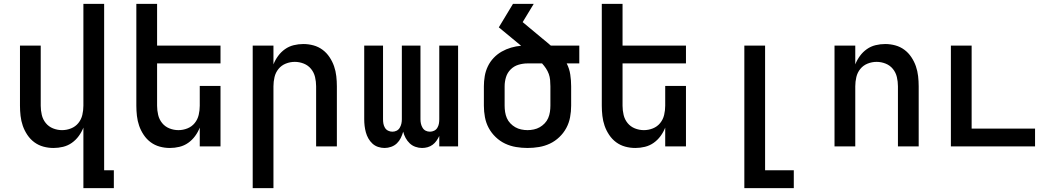

<svg xmlns="http://www.w3.org/2000/svg" viewBox="-20 -755 5440 990"><path d="M410 215V-97Q401 -74 386 -53.5Q371 -33 350.5 -18.5Q330 -4 305.5 2Q281 8 256 8Q229 8 203.5 1Q178 -6 157 -21.5Q136 -37 121 -59.5Q106 -82 97.5 -106.5Q89 -131 86 -157.5Q83 -184 83 -210V-520H190V-210Q190 -186 195.5 -162.5Q201 -139 216 -120.5Q231 -102 253.5 -93Q276 -84 300 -84Q324 -84 346.5 -93Q369 -102 384 -120.5Q399 -139 404.5 -162.5Q410 -186 410 -210V-735H517V123H567V215Z M856 8Q829 8 803.5 1Q778 -6 757 -21.5Q736 -37 721 -59.5Q706 -82 697.5 -106.5Q689 -131 686 -157.5Q683 -184 683 -210V-735H790V-520H1117V-428H790V-210Q790 -186 795.5 -162.5Q801 -139 816 -120.5Q831 -102 853.5 -93Q876 -84 900 -84Q924 -84 946.5 -93Q969 -102 984 -120.5Q999 -139 1004.5 -162.5Q1010 -186 1010 -210V-312H1117V0H1010V-97Q1001 -74 986 -53.5Q971 -33 950.5 -18.5Q930 -4 905.5 2Q881 8 856 8Z M1283 215V-520H1390V-423Q1399 -446 1414 -466.5Q1429 -487 1449.5 -501.5Q1470 -516 1494.5 -522Q1519 -528 1544 -528Q1571 -528 1596.5 -521Q1622 -514 1643 -498.5Q1664 -483 1679 -460.5Q1694 -438 1702.5 -413.5Q1711 -389 1714 -362.5Q1717 -336 1717 -310V0H1610V-310Q1610 -334 1604.5 -357.5Q1599 -381 1584 -399.5Q1569 -418 1546.5 -427Q1524 -436 1500 -436Q1476 -436 1453.5 -427Q1431 -418 1416 -399.5Q1401 -381 1395.5 -357.5Q1390 -334 1390 -310V215Z M1963 8Q1946 8 1929.5 2.5Q1913 -3 1900.5 -14.5Q1888 -26 1879.5 -41Q1871 -56 1866.5 -72.5Q1862 -89 1860 -106Q1858 -123 1858 -140V-520H1955V-140Q1955 -128 1957 -117Q1959 -106 1965 -96Q1971 -86 1981.5 -81Q1992 -76 2003 -76Q2015 -76 2025 -81Q2035 -86 2041 -96Q2047 -106 2049.5 -117Q2052 -128 2052 -140V-520H2148V-140Q2148 -128 2150.5 -117Q2153 -106 2159 -96Q2165 -86 2175 -81Q2185 -76 2197 -76Q2208 -76 2218.5 -81Q2229 -86 2235 -96Q2241 -106 2243 -117Q2245 -128 2245 -140V-520H2342V0H2245V-54Q2239 -41 2230.5 -29Q2222 -17 2210.5 -8.5Q2199 0 2185 4Q2171 8 2156 8Q2139 8 2122 2Q2105 -4 2092.5 -16Q2080 -28 2071.5 -43.5Q2063 -59 2059 -76Q2054 -59 2046.5 -43.5Q2039 -28 2026.5 -16Q2014 -4 1997 2Q1980 8 1963 8Z M2700 8Q2670 8 2640.5 3Q2611 -2 2584.5 -14.5Q2558 -27 2536 -48Q2514 -69 2500 -95Q2486 -121 2480.5 -150.5Q2475 -180 2475 -210V-310Q2475 -336 2479.5 -362.5Q2484 -389 2495.5 -413Q2507 -437 2525.5 -456.5Q2544 -476 2567 -489Q2590 -502 2615.5 -509.5Q2641 -517 2667 -519L2552 -614L2625 -735H2732L2675 -641L2777 -556Q2788 -547 2799 -538Q2810 -529 2820 -520H2967V-428H2902Q2916 -401 2920.5 -370.5Q2925 -340 2925 -310V-210Q2925 -180 2919.5 -150.5Q2914 -121 2900 -95Q2886 -69 2864 -48Q2842 -27 2815.5 -14.5Q2789 -2 2759.5 3Q2730 8 2700 8ZM2700 -84Q2716 -84 2732.5 -87.5Q2749 -91 2763 -99Q2777 -107 2788.5 -119Q2800 -131 2806.5 -146Q2813 -161 2815.5 -177.5Q2818 -194 2818 -210V-310Q2818 -326 2816.5 -342.5Q2815 -359 2809.5 -374Q2804 -389 2795 -402.5Q2786 -416 2775 -428H2700Q2676 -428 2653 -421Q2630 -414 2613 -397Q2596 -380 2589 -357Q2582 -334 2582 -310V-210Q2582 -194 2584.5 -177.5Q2587 -161 2593.5 -146Q2600 -131 2611.5 -119Q2623 -107 2637 -99Q2651 -91 2667.5 -87.5Q2684 -84 2700 -84Z M3256 8Q3229 8 3203.5 1Q3178 -6 3157 -21.5Q3136 -37 3121 -59.5Q3106 -82 3097.5 -106.5Q3089 -131 3086 -157.5Q3083 -184 3083 -210V-735H3190V-520H3517V-428H3190V-210Q3190 -186 3195.5 -162.5Q3201 -139 3216 -120.5Q3231 -102 3253.5 -93Q3276 -84 3300 -84Q3324 -84 3346.5 -93Q3369 -102 3384 -120.5Q3399 -139 3404.5 -162.5Q3410 -186 3410 -210V-312H3517V0H3410V-97Q3401 -74 3386 -53.5Q3371 -33 3350.5 -18.5Q3330 -4 3305.5 2Q3281 8 3256 8Z M3818 215V-520H3925V123H4073V215Z M4283 0V-520H4390V-423Q4399 -446 4414 -466.5Q4429 -487 4449.5 -501.5Q4470 -516 4494.5 -522Q4519 -528 4544 -528Q4571 -528 4596.5 -521Q4622 -514 4643 -498.5Q4664 -483 4679 -460.5Q4694 -438 4702.5 -413.5Q4711 -389 4714 -362.5Q4717 -336 4717 -310V0H4610V-310Q4610 -334 4604.5 -357.5Q4599 -381 4584 -399.5Q4569 -418 4546.5 -427Q4524 -436 4500 -436Q4476 -436 4453.5 -427Q4431 -418 4416 -399.5Q4401 -381 4395.5 -357.5Q4390 -334 4390 -310V0Z M4883 0V-520H4990V-92H5317V0Z"/></svg>

Font: Iosevka Semibold Extended
Style: Regular
Weight: 600
Width: 7
Monospace: yes
Designer: Belleve Invis
Foundry: Belleve Invis
Version: Version 32.5.0; ttfautohint (v1.8.4)